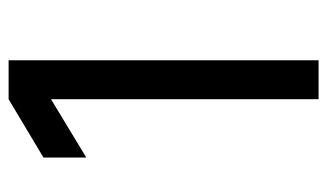

<svg xmlns="http://www.w3.org/2000/svg" viewBox="-177 -583 760 446"><g transform="rotate(-90 203.0 -360.0)"><path d="M286 -720H195.5L60 -639V-539.5L195.5 -621.5V0H286Z"/></g></svg>

Font: Eudonet Medium
Style: Regular
Weight: 500
Designer: Mikhail Sharanda
Foundry: Mikhail Sharanda
Version: Version 4.503;Glyphs 3.1.2 (3151)